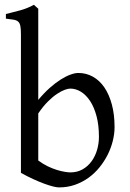

<svg xmlns="http://www.w3.org/2000/svg" viewBox="-20 -777 548 811"><path d="M463.9 -240.2Q463.9 -211.9 456.5 -182.1Q449.2 -152.3 435.1 -124Q420.9 -95.7 400.4 -70.3Q379.9 -44.9 353.8 -26.1Q327.6 -7.3 296.4 3.7Q265.1 14.6 229 14.6Q219.7 14.6 203.4 10.5Q187 6.3 165.8 -1.5Q144.5 -9.3 119.6 -20.8Q94.7 -32.2 68.4 -46.9V-632.8Q68.4 -655.3 65.9 -667.5Q63.5 -679.7 56.6 -685.8Q49.8 -691.9 37.4 -693.8Q24.9 -695.8 4.9 -698.2V-717.8Q37.1 -725.6 66.4 -733.6Q95.7 -741.7 123.5 -756.8L128.4 -752Q131.3 -749 134.3 -746.6Q137.7 -743.7 141.6 -740.2V-355Q166 -384.3 190.2 -405.8Q214.4 -427.2 236.6 -441.2Q258.8 -455.1 277.8 -461.9Q296.9 -468.8 311 -468.8Q344.2 -468.8 372.3 -453.1Q400.4 -437.5 420.7 -408Q440.9 -378.4 452.4 -335.9Q463.9 -293.5 463.9 -240.2ZM397.9 -199.2Q397.9 -248 387.9 -285.9Q377.9 -323.7 361.1 -349.6Q344.2 -375.5 322.3 -389.2Q300.3 -402.8 276.9 -402.8Q268.1 -402.8 253.7 -397.7Q239.3 -392.6 221.2 -380.6Q203.1 -368.7 182.6 -348.4Q162.1 -328.1 141.6 -297.9V-99.1Q161.1 -84.5 181.4 -74.7Q201.7 -64.9 220 -59.3Q238.3 -53.7 253.2 -51.3Q268.1 -48.8 276.9 -48.8Q306.6 -48.8 329.1 -61.8Q351.6 -74.7 366.9 -95.9Q382.3 -117.2 390.1 -144Q397.9 -170.9 397.9 -199.2Z"/></svg>

Font: 4542c183b97760f0 - subset of Gentium Basic
Style: Regular
Weight: 400
Designer: J. Victor Gaultney and Annie Olsen
Foundry: SIL International
Version: Version 1.100